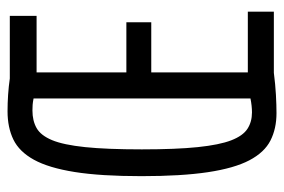

<svg xmlns="http://www.w3.org/2000/svg" viewBox="-142 -604 753 509"><g transform="rotate(-90 234.5 -349.5)"><path d="M458 0H296Q265 4 237.5 5.5Q210 7 189 7Q148 7 116.5 -9Q85 -25 64 -65Q43 -105 32.5 -175Q22 -245 22 -351Q22 -459 33 -528Q44 -597 65.5 -636Q87 -675 119 -690.5Q151 -706 194 -706Q216 -706 238 -704.5Q260 -703 281 -700H447V-629H297V-391H430V-325H297V-69H458ZM228 -62V-637Q218 -639 211 -639.5Q204 -640 196 -640Q169 -640 149.5 -629Q130 -618 117.5 -588Q105 -558 99 -500.5Q93 -443 93 -350Q93 -259 99 -201.5Q105 -144 117 -113Q129 -82 147.5 -70Q166 -58 191 -58Q208 -58 228 -62Z"/></g></svg>

Font: Georama ExtraCondensed
Style: Regular
Weight: 400
Width: 2
Designer: Jean-Baptiste Levee
Foundry: Production Type
Version: Version 1.000